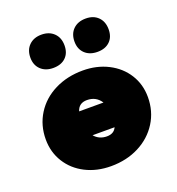

<svg xmlns="http://www.w3.org/2000/svg" viewBox="-123 -756 801 867"><g transform="rotate(-20 277.5 -323.0)"><path d="M527 -227Q527 -159 493 -105Q459 -51 399.5 -20.5Q340 10 265 10Q197 10 143 -17.5Q89 -45 58.5 -94Q28 -143 28 -204Q28 -272 62 -326Q96 -380 156 -410Q216 -440 291 -440Q358 -440 412 -412.5Q466 -385 496.5 -336.5Q527 -288 527 -227ZM213 -272H330Q307 -308 263 -308Q224 -308 213 -272ZM339 -150H233Q256 -123 293 -123Q327 -123 339 -150ZM89 -575Q89 -612 111.5 -634Q134 -656 171 -656Q208 -656 230.5 -634Q253 -612 253 -575Q253 -538 231 -517Q209 -496 171 -496Q134 -496 111.5 -517.5Q89 -539 89 -575ZM301 -575Q301 -612 323.5 -634Q346 -656 384 -656Q421 -656 443 -634Q465 -612 465 -575Q465 -538 443 -517Q421 -496 384 -496Q346 -496 323.5 -517.5Q301 -539 301 -575Z"/></g></svg>

Font: Ysabeau Heavy
Style: Regular
Weight: 800
Designer: Christian Thalmann (Catharsis Fonts)
Version: Version 0.003